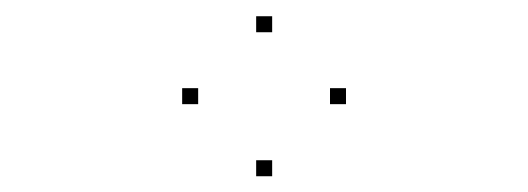

<svg xmlns="http://www.w3.org/2000/svg" viewBox="-20 -193 660 240"><path d="M412.5 -62.8V-82.8H392.5V-62.8ZM320.2 -152.7V-172.7H300.2V-152.7ZM227.7 -62.8V-82.8H207.7V-62.8ZM320.2 27.3V7.3H300.2V27.3Z"/></svg>

Font: Monaspace Krypton Dots Var
Style: Regular
Weight: 400
Designer: Riley Cran and the Lettermatic Team
Version: Version 1.100 (Monaspace Krypton Dots)